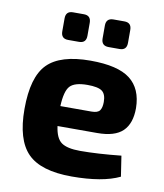

<svg xmlns="http://www.w3.org/2000/svg" viewBox="-81 -771 725 849"><g transform="rotate(10 281.5 -346.0)"><path d="M227 -580H178Q146 -580 146 -613V-671Q146 -704 178 -704H227Q259 -704 259 -671V-613Q259 -580 227 -580ZM409 -580H360Q327 -580 327 -613V-671Q327 -704 360 -704H409Q441 -704 441 -671V-613Q441 -580 409 -580ZM376 -197H198Q205 -143 231 -124.5Q257 -106 315 -106Q394 -106 499 -117L513 -25Q436 12 298 12Q159 12 100 -48Q41 -108 41 -246Q41 -390 99 -448.5Q157 -507 292 -507Q415 -507 470 -464.5Q525 -422 526 -335Q526 -266 490.5 -231.5Q455 -197 376 -197ZM195 -286H335Q363 -286 372 -299Q381 -312 381 -337Q381 -372 363 -385.5Q345 -399 297 -399Q240 -399 219 -376.5Q198 -354 195 -286Z"/></g></svg>

Font: Exo 2.0
Style: Bold
Weight: 700
Designer: Natanael Gama
Version: Version 1.001;PS 001.001;hotconv 1.0.70;makeotf.lib2.5.58329